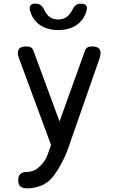

<svg xmlns="http://www.w3.org/2000/svg" viewBox="-20 -805 640 1054"><path d="M447 -528Q451 -539 460 -544.5Q469 -550 486 -550Q509 -550 520.5 -541Q532 -532 532 -514Q532 -507 530.5 -499.5Q529 -492 526 -483L354 10Q347 31 334.5 57.5Q322 84 307 110.5Q292 137 274.5 160Q257 183 238 196Q215 213 185 221Q155 229 130 229Q104 229 92 218.5Q80 208 80 185V184Q80 162 91.5 150.5Q103 139 127 139Q143 139 159.5 133.5Q176 128 190 116Q204 104 213.5 92.5Q223 81 230 68.5Q237 56 242 42Q247 28 253 11ZM85 -483Q82 -491 80 -499Q78 -507 78 -515Q78 -533 89.5 -541.5Q101 -550 124 -550Q141 -550 150 -544.5Q159 -539 163 -528L335 -62L272 23ZM144 -750Q140 -767 148 -776Q156 -785 175 -785Q186 -785 194 -782Q202 -779 207 -774Q217 -765 222 -753Q227 -741 235 -730Q258 -698 299 -698Q340 -698 364 -730Q372 -740 377.5 -751.5Q383 -763 391 -772Q397 -778 404.5 -781.5Q412 -785 424 -785Q443 -785 451.5 -776Q460 -767 456 -750Q447 -709 416 -680Q372 -640 300 -640Q228 -640 184 -680Q153 -709 144 -750Z"/></svg>

Font: Maple Mono
Style: Regular
Weight: 400
Monospace: yes
Designer: subframe7536
Version: Version 7.300